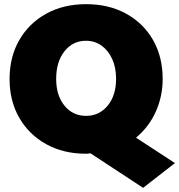

<svg xmlns="http://www.w3.org/2000/svg" viewBox="-20 -723 861 923"><path d="M668 180 415 14Q403 16 393 16Q285 16 202 -30Q119 -76 72.5 -157Q26 -238 26 -343Q26 -449 72.5 -530Q119 -611 202 -657Q285 -703 394 -703Q503 -703 586 -657.5Q669 -612 715.5 -531Q762 -450 762 -343Q762 -261 729.5 -187.5Q697 -114 634 -61L821 61ZM394 -166Q457 -166 497.5 -215Q538 -264 538 -344Q538 -398 519.5 -439Q501 -480 468.5 -503.5Q436 -527 393 -527Q330 -527 290 -476.5Q250 -426 250 -344Q250 -264 290 -215Q330 -166 394 -166Z"/></svg>

Font: Paytone One
Style: Regular
Weight: 400
Designer: Vernon Adams
Foundry: Vernon Adams
Version: Version 1.002; ttfautohint (v1.8.4.7-5d5b);gftools[0.9.23]